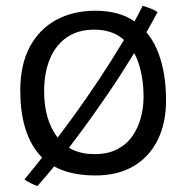

<svg xmlns="http://www.w3.org/2000/svg" viewBox="-20 -572 635 644"><path d="M508.5 -531.5Q470.5 -460 428 -390.5Q385.5 -321 341.2 -256.2Q297 -191.5 254.5 -133.8Q212 -76 174 -29Q136 18 105.5 52Q96.5 49 82.8 42.2Q69 35.5 62 30Q98.5 -14.5 140.8 -68.2Q183 -122 226.5 -182Q270 -242 312 -305.2Q354 -368.5 391.5 -431Q429 -493.5 458.5 -552.5Q472.5 -548.5 486.8 -542.8Q501 -537 508.5 -531.5ZM300.5 16.5Q170 16.5 109 -57Q48 -130.5 48 -268.5Q48 -354.5 79.5 -414Q111 -473.5 167.8 -504.8Q224.5 -536 300 -536Q382 -536 434.2 -498.2Q486.5 -460.5 511.8 -392.8Q537 -325 537 -235.5Q537 -159 508.8 -102.2Q480.5 -45.5 427.8 -14.5Q375 16.5 300.5 16.5ZM297 -55Q342 -55 373.5 -71.5Q405 -88 424.2 -115.8Q443.5 -143.5 452.5 -177.5Q461.5 -211.5 461.5 -246Q461.5 -311.5 443.8 -362.8Q426 -414 389.8 -443.2Q353.5 -472.5 296 -472.5Q241 -472.5 203.5 -446.2Q166 -420 147 -373.5Q128 -327 128 -265.5Q128 -172 171.2 -113.5Q214.5 -55 297 -55Z"/></svg>

Font: Grandstander Thin Light
Style: Regular
Weight: 300
Version: Version 1.200